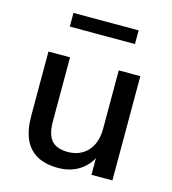

<svg xmlns="http://www.w3.org/2000/svg" viewBox="-105 -772 778 868"><g transform="rotate(15 284.5 -338.5)"><path d="M245 9Q186 9 146.5 -13Q107 -35 87.5 -78.5Q68 -122 68 -188V-488H169V-187Q169 -148 179.5 -122Q190 -96 212.5 -84Q235 -72 269 -72Q307 -72 336 -89Q365 -106 381 -138Q397 -170 397 -212V-488H498V0H400V-107H413Q393 -51 349 -21Q305 9 245 9ZM132 -622V-686H437V-622Z"/></g></svg>

Font: Nunito Sans 12pt ExtraLight SemiBold
Style: Regular
Weight: 600
Version: Version 3.101;gftools[0.9.27]